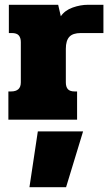

<svg xmlns="http://www.w3.org/2000/svg" viewBox="-20 -500 457 802"><path d="M15 -118H26Q67 -118 67 -156V-324Q67 -342 58.5 -352Q50 -362 29 -362H17V-480H223L234 -432Q251 -457 283.5 -468.5Q316 -480 347 -480H412V-362H318Q284 -362 269.5 -346Q255 -330 255 -296V-156Q255 -137 263.5 -127.5Q272 -118 292 -118H302V0H15ZM138 49H327L256 282H103Z"/></svg>

Font: Pridi
Style: Bold
Weight: 700
Designer: Katatrad Team
Foundry: CadsonDemak
Version: Version 1.001